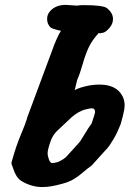

<svg xmlns="http://www.w3.org/2000/svg" viewBox="-20 -759 522 774"><path d="M225.6 -634.8Q189.5 -642.6 182.6 -649.4Q169.9 -663.1 169.9 -682.6Q169.9 -701.2 182.6 -714.8Q205.1 -739.3 245.1 -739.3Q253.9 -739.3 269 -737.8Q284.2 -736.3 290 -736.3Q291 -736.3 293.9 -736.8Q296.9 -737.3 297.9 -737.3Q301.8 -738.3 319.3 -738.3Q396.5 -738.3 412.1 -725.6Q435.5 -706.1 435.5 -682.6Q435.5 -664.1 422.9 -648.4Q410.2 -632.8 398.4 -627.9Q383.8 -624 380.9 -625Q377.9 -626 377 -625Q349.6 -594.7 336.4 -565.4Q323.2 -536.1 313 -499.5Q302.7 -462.9 291 -436.5L281.2 -395.5Q291 -402.3 320.8 -410.2Q350.6 -418 380.9 -418Q432.6 -418 459 -391.6Q482.4 -367.2 482.4 -335Q482.4 -318.4 475.1 -290.5Q467.8 -262.7 466.8 -259.8Q465.8 -258.8 465.8 -256.8Q453.1 -224.6 438 -198.7Q422.9 -172.9 411.6 -160.2Q400.4 -147.5 380.4 -126Q360.4 -104.5 350.6 -92.8Q346.7 -88.9 344.7 -87.9Q334 -81.1 314.9 -64.5Q295.9 -47.9 276.9 -36.6Q257.8 -25.4 232.4 -18.6Q184.6 -4.9 151.4 -4.9Q109.4 -4.9 71.3 -26.4Q55.7 -35.2 47.4 -48.3Q39.1 -61.5 34.7 -75.2Q30.3 -88.9 29.3 -90.8Q24.4 -99.6 27.3 -107.4Q44.9 -170.9 64 -215.8Q83 -260.7 88.9 -281.2V-283.2L189.5 -553.7Q208 -606.4 225.6 -634.8ZM171.9 -140.6Q171.9 -130.9 177.2 -116.2Q182.6 -101.6 190.4 -101.6Q208 -102.5 223.1 -110.4Q238.3 -118.2 246.6 -126.5Q254.9 -134.8 273.4 -155.8Q292 -176.8 302.7 -188.5Q307.6 -195.3 321.8 -219.2Q335.9 -243.2 349.6 -261.7Q363.3 -302.7 363.3 -306.6Q363.3 -322.3 350.6 -322.3Q342.8 -322.3 327.1 -318.4Q317.4 -316.4 309.1 -312.5Q300.8 -308.6 295.4 -305.7Q290 -302.7 281.2 -296.4Q272.5 -290 269 -286.6Q265.6 -283.2 254.4 -272.9Q243.2 -262.7 238.3 -257.8Q236.3 -255.9 229 -249Q221.7 -242.2 220.7 -241.2Q219.7 -240.2 213.9 -234.9Q208 -229.5 206.5 -227.5Q205.1 -225.6 201.2 -221.2Q197.3 -216.8 195.8 -213.9Q194.3 -210.9 191.4 -206.5Q188.5 -202.1 187 -197.8Q185.5 -193.4 183.6 -188.5Q171.9 -155.3 171.9 -140.6Z"/></svg>

Font: Essays1743
Style: BoldItalic
Weight: 700
Italic angle: -10°
Designer: Based on the typeface in a 1743 English translation of the essays of Montaigne.  PostScript/TrueType font designed by Jo
Version: Version 002.100